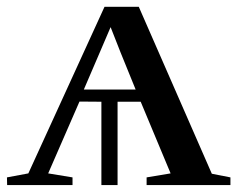

<svg xmlns="http://www.w3.org/2000/svg" viewBox="-31 -532 682 552"><path d="M-10.5 0 -11 -22 50.5 -33.5 269.5 -512.5H368L578 -32.5L631.5 -22V0H390.5V-22L459.5 -33.5L373.5 -239.5H307V0H260.5V-239.5L197.5 -240L107.5 -33.5L177.5 -22V0ZM210 -274.5H359L315.5 -381.5L287 -454L255.5 -380.5Z"/></svg>

Font: Merriweather 120pt
Style: Regular
Weight: 400
Version: Version 2.100